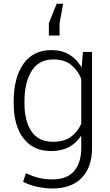

<svg xmlns="http://www.w3.org/2000/svg" viewBox="-20 -810 597 1042"><path d="M54.2 -259.8Q54.2 -388.7 107.2 -463.4Q160.2 -538.1 258.3 -538.1Q315.4 -538.1 355.5 -514.2Q395.5 -490.2 421.9 -445.8L423.3 -446.3L430.2 -528.3H479.5V-6.8Q479.5 97.2 423.8 155Q368.2 212.9 265.1 212.9Q224.6 212.9 182.1 203.6Q139.6 194.3 105.5 176.8L120.6 129.9Q155.3 146.5 189.5 155Q223.6 163.6 264.2 163.6Q342.8 163.6 381.8 118.9Q420.9 74.2 420.9 -6.8V-71.3L419.4 -71.8Q393.1 -32.2 353 -11.2Q313 9.8 257.3 9.8Q160.2 9.8 107.2 -59.6Q54.2 -128.9 54.2 -249.5ZM112.8 -249.5Q112.8 -152.3 151.1 -96.4Q189.5 -40.5 268.1 -40.5Q325.7 -40.5 362.8 -66.2Q399.9 -91.8 420.9 -137.7V-382.8Q401.4 -429.7 365.5 -458.5Q329.6 -487.3 269 -487.3Q190.4 -487.3 151.6 -424.8Q112.8 -362.3 112.8 -259.8ZM245.1 -684.1 287.6 -789.6H322.8L303.2 -683.1V-617.2H245.1Z"/></svg>

Font: Roboto Web
Style: Light
Weight: 300
Designer: Google
Version: Version 1.200310; 2013